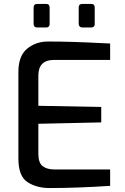

<svg xmlns="http://www.w3.org/2000/svg" viewBox="-20 -947 630 971"><path d="M73 -145V-583Q73 -664 117 -700.5Q161 -737 223 -737Q342 -737 492 -729L537 -727V-644H253Q174 -644 174 -565V-412L492 -406V-328L174 -321V-170Q174 -123 196 -106.5Q218 -90 255 -90H537V-7Q365 4 231 4Q165 4 119 -26Q73 -56 73 -145ZM150 -825V-909Q150 -927 167 -927H214Q231 -927 231 -909V-825Q231 -817 226.5 -812.5Q222 -808 214 -808H167Q159 -808 154.5 -813Q150 -818 150 -825ZM378 -825V-909Q378 -927 396 -927H442Q459 -927 459 -909V-825Q459 -817 454.5 -812.5Q450 -808 442 -808H396Q388 -808 383 -813Q378 -818 378 -825Z"/></svg>

Font: Exo Medium
Style: Regular
Weight: 500
Designer: Natanael Gama
Foundry: Natanael Gama
Version: Version 1.500; ttfautohint (v1.6)